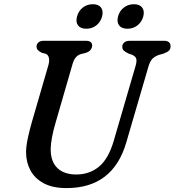

<svg xmlns="http://www.w3.org/2000/svg" viewBox="-20 -898 848 932"><path d="M532 -214 637.5 -576Q644 -597.5 642 -610.5Q640 -623.5 621.5 -632L604 -638Q587.5 -646 580.5 -652.8Q573.5 -659.5 573.5 -671Q573.5 -683.5 583 -691.8Q592.5 -700 610.5 -700H777.5Q792.5 -700 800.2 -692.8Q808 -685.5 808 -674.5Q808 -660 800.5 -652.5Q793 -645 774.5 -638L750 -631Q729.5 -623.5 718.5 -611.2Q707.5 -599 700 -573L593 -206.5Q528.5 15 303 15Q235.5 15 192 -8.5Q148.5 -32 127.5 -71.5Q106.5 -111 106.5 -159.5Q107 -191.5 115.8 -230.8Q124.5 -270 134.5 -305L215 -582Q220.5 -601 217.5 -616.5Q214.5 -632 201.5 -637L182.5 -642Q168 -649.5 162.8 -656Q157.5 -662.5 157.5 -674Q158 -684.5 166.8 -692.2Q175.5 -700 192 -700H397Q427.5 -700 427.5 -676.5Q427 -665.5 419.5 -655.8Q412 -646 395 -641L371 -635Q343 -626 332 -586.5L250.5 -305Q226.5 -223.5 226 -173.5Q226 -113 258.8 -82Q291.5 -51 350 -51Q414.5 -51 460.5 -89Q506.5 -127 532 -214ZM399 -758.5Q371 -758.5 358.8 -774.8Q346.5 -791 354 -818Q361 -845 381.8 -861.2Q402.5 -877.5 430.5 -877.5Q458.5 -877.5 470.5 -861.2Q482.5 -845 475.5 -818Q468.5 -791.5 447.8 -775Q427 -758.5 399 -758.5ZM598.5 -758.5Q570.5 -758.5 558.2 -774.8Q546 -791 553 -818Q560 -845 581 -861.2Q602 -877.5 630 -877.5Q658 -877.5 670.2 -861.2Q682.5 -845 675.5 -818Q668.5 -791.5 647.5 -775Q626.5 -758.5 598.5 -758.5Z"/></svg>

Font: Fraunces 9pt SuperSoft
Style: Italic
Weight: 400
Italic angle: -16°
Version: Version 1.000;[b76b70a41]